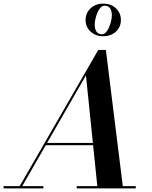

<svg xmlns="http://www.w3.org/2000/svg" viewBox="-66 -1040 840 1060"><path d="M35.5 0 476.5 -764.5H518.5L613.5 0H472.5L408.5 -624L49.5 0ZM-46.5 0V-12.5H173.5V0ZM357.5 0V-12.5H683.5V0ZM185 -238.5V-251H513.5V-238.5ZM504 -840Q461.5 -840 434 -865.8Q406.5 -891.5 406.5 -929.5Q406.5 -968 434 -994Q461.5 -1020 504 -1020Q547 -1020 574.2 -994Q601.5 -968 601.5 -929.5Q601.5 -891.5 574.2 -865.8Q547 -840 504 -840ZM497 -851Q509 -851 519 -861.8Q529 -872.5 536 -889Q543 -905.5 547.2 -923.2Q551.5 -941 551.5 -955Q551.5 -978.5 542.2 -993.5Q533 -1008.5 511 -1008.5Q499 -1008.5 489 -997.8Q479 -987 472 -970.5Q465 -954 461 -936.2Q457 -918.5 457 -904Q457 -880.5 466.2 -865.8Q475.5 -851 497 -851Z"/></svg>

Font: Bodoni Moda 18pt SemiBold
Style: Italic
Weight: 600
Italic angle: -13°
Designer: Owen Earl
Foundry: indestructible type
Version: Version 2.005